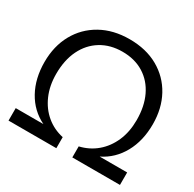

<svg xmlns="http://www.w3.org/2000/svg" viewBox="-155 -875 1051 1040"><g transform="rotate(30 370.5 -355.0)"><path d="M22 0V-78H195Q117 -116 74.5 -193Q32 -270 32 -373Q32 -472 74 -548Q116 -624 192.5 -667Q269 -710 371 -710Q474 -710 550 -667Q626 -624 667.5 -548Q709 -472 709 -373Q709 -270 666.5 -193Q624 -116 547 -78H719V0H421V-69Q481 -83 526 -121Q571 -159 596.5 -217Q622 -275 622 -349Q622 -435 591.5 -498.5Q561 -562 504.5 -597Q448 -632 371 -632Q295 -632 238 -597Q181 -562 150 -498.5Q119 -435 119 -348Q119 -275 144.5 -216.5Q170 -158 215.5 -120Q261 -82 321 -69V0Z"/></g></svg>

Font: REM Light
Style: Regular
Weight: 300
Designer: Octavio Pardo
Foundry: Ashler Design
Version: Version 1.005;gftools[0.9.28]